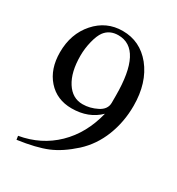

<svg xmlns="http://www.w3.org/2000/svg" viewBox="-168 -782 837 909"><g transform="rotate(30 250.0 -327.0)"><path d="M59 22 56 2Q171 -18 250.5 -95Q330 -172 360 -294Q302 -237 210 -237Q129 -237 79.5 -293Q30 -349 30 -440Q30 -541 89.5 -608.5Q149 -676 238 -676Q333 -676 395 -600Q459 -520 459 -394Q459 -306 428.5 -228.5Q398 -151 339 -97Q277 -41 218 -16.5Q159 8 59 22ZM362 -355V-394Q362 -648 230 -648Q183 -648 157 -614Q142 -594 132 -554Q122 -514 122 -474Q122 -385 155.5 -332.5Q189 -280 245 -280Q285 -280 323.5 -299.5Q362 -319 362 -355Z"/></g></svg>

Font: STIX MathJax Main
Style: Regular
Weight: 400
Designer: MicroPress Inc., with final additions and corrections provided by Coen Hoffman, Elsevier (retired)
Version: Version 1.1.1